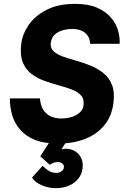

<svg xmlns="http://www.w3.org/2000/svg" viewBox="-20 -732 651 995"><path d="M280 12Q207 12 159 -8Q111 -28 82.5 -62Q54 -96 42.5 -137.5Q31 -179 31 -222H187Q190 -185 205 -162Q220 -139 244 -128.5Q268 -118 296 -118Q327 -118 352 -126Q377 -134 393.5 -149Q410 -164 413 -186Q417 -219 399.5 -238Q382 -257 351.5 -268.5Q321 -280 283.5 -290Q246 -300 209 -313.5Q172 -327 142.5 -349.5Q113 -372 98 -409Q83 -446 90 -504Q96 -555 128.5 -602.5Q161 -650 221.5 -681Q282 -712 370 -712Q437 -712 482 -692.5Q527 -673 554 -642Q581 -611 591.5 -575Q602 -539 600 -505H447Q446 -530 434.5 -547Q423 -564 402.5 -573Q382 -582 354 -582Q332 -582 308 -576Q284 -570 265.5 -554.5Q247 -539 243 -509Q240 -483 257.5 -466.5Q275 -450 306 -439Q337 -428 374.5 -417.5Q412 -407 449 -392Q486 -377 515.5 -353.5Q545 -330 560 -293Q575 -256 568 -200Q560 -132 522 -84.5Q484 -37 422 -12.5Q360 12 280 12ZM268 243Q230 243 195 227.5Q160 212 146 188L201 127Q208 135 227 149.5Q246 164 272 164Q286 164 297.5 156.5Q309 149 311 136Q313 124 303.5 116Q294 108 279 108Q263 108 253 113.5Q243 119 238 122L189 78L245 -9H331L299 41Q332 35 358 46Q384 57 398 81.5Q412 106 408 139Q403 185 365 214Q327 243 268 243Z"/></svg>

Font: Inclusive Sans
Style: Bold Italic
Weight: 700
Italic angle: -7°
Designer: Olivia King
Foundry: Olivia King
Version: Version 2.004